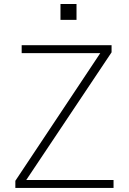

<svg xmlns="http://www.w3.org/2000/svg" viewBox="-20 -927 634 947"><path d="M55.7 -35.2 474.6 -665H86.9V-704.1H530.3V-668.9L109.4 -39.1H540V0H55.7ZM278.3 -829.1V-907.2H357.4V-829.1Z"/></svg>

Font: Gothic A1 ExtraLight
Style: Regular
Weight: 275
Designer: HanYang I&C Co.,Ltd.
Foundry: HanYang I&C Co.,Ltd.
Version: Version 2.50